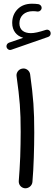

<svg xmlns="http://www.w3.org/2000/svg" viewBox="-20 -973 291 1029"><path d="M15.6 -718.8C19.5 -708.5 28.3 -705.1 34.2 -705.1C36.6 -705.1 38.6 -705.6 41 -706.5L238.8 -775.4C248 -778.8 251.5 -787.1 251.5 -793.5C251.5 -794.9 251.5 -796.9 251 -798.8C248.5 -810.1 238.8 -814 232.4 -814C230.5 -814 228.5 -813.5 226.1 -813C188.5 -800.8 165 -795.4 145.5 -795.4C107.9 -795.4 84 -813 84 -848.1C84 -886.7 112.3 -913.1 155.8 -913.1C163.1 -913.1 175.3 -912.6 181.2 -911.1H183.6C192.9 -911.1 202.6 -919.4 203.1 -929.7V-932.1C203.1 -939.9 196.3 -948.7 186 -950.7C175.8 -952.1 164.1 -953.1 151.4 -953.1C119.6 -953.1 93.8 -943.4 74.7 -924.3C55.2 -904.8 45.4 -879.9 45.4 -850.1C45.4 -808.6 68.8 -780.3 104.5 -770.5L27.8 -744.1C17.6 -740.2 14.6 -730.5 14.6 -724.6C14.6 -722.7 15.1 -720.7 15.6 -718.8ZM68.8 -564.5C85.9 -439.9 90.8 -384.3 90.8 -266.1C90.8 -223.6 89.8 -179.7 88.4 -133.3C86.4 -86.9 84 -43.5 80.6 -3.4V0.5C80.6 17.6 93.8 34.2 113.8 36.1H116.2C134.3 36.1 151.9 22 153.8 2.4C157.2 -38.1 159.7 -81.5 161.1 -127.9C162.6 -174.3 163.6 -219.2 163.6 -262.7C163.6 -386.7 158.7 -449.2 141.6 -574.2C139.2 -593.8 121.6 -606 106.4 -606C104.5 -606 102.5 -606 100.6 -605.5C80.6 -603 68.4 -585.4 68.4 -569.8C68.4 -567.9 68.4 -565.9 68.8 -564.5Z"/></svg>

Font: Mikhak
Style: Regular
Weight: 400
Designer: Amin Abedi
Version: Version 3.2